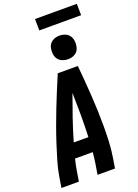

<svg xmlns="http://www.w3.org/2000/svg" viewBox="-203 -1212 931 1294"><g transform="rotate(-20 262.5 -565.5)"><path d="M2 0 14 -74Q23 -130 39.5 -185.5Q56 -241 74 -296.5Q92 -352 112 -407Q132 -462 153.5 -517Q175 -572 197.5 -626.5Q220 -681 243 -735H387Q392 -681 396.5 -626.5Q401 -572 404.5 -517Q408 -462 410 -407Q412 -352 412 -296.5Q412 -241 409.5 -185.5Q407 -130 398 -74L386 0H261L273 -74Q276 -94 278.5 -114.5Q281 -135 283 -155H156Q151 -135 146.5 -114.5Q142 -94 139 -74L127 0ZM290 -260Q293 -340 293 -419Q293 -498 291 -577Q262 -498 235 -419Q208 -340 185 -260ZM341 -800Q321 -800 302 -807.5Q283 -815 271.5 -830Q260 -845 257 -865Q254 -885 257 -905Q259 -920 266.5 -933Q274 -946 286.5 -954.5Q299 -963 313 -966.5Q327 -970 341 -970Q361 -970 379.5 -962.5Q398 -955 409.5 -940Q421 -925 424.5 -905Q428 -885 424 -865Q422 -850 415 -837Q408 -824 395.5 -815.5Q383 -807 369 -803.5Q355 -800 341 -800ZM225 -1049 224 -1131H524L525 -1049Z"/></g></svg>

Font: Iosevka Term Curly Extrabold
Style: Italic
Weight: 800
Italic angle: -9°
Designer: Belleve Invis
Foundry: Belleve Invis
Version: Version 32.3.0